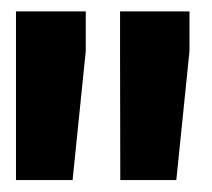

<svg xmlns="http://www.w3.org/2000/svg" viewBox="-20 -770 362 328"><path d="M126.5 -682.6 104 -462.4H7.3V-675.3V-750.5H126.5ZM303.7 -682.6 281.2 -462.4H185.5L185.1 -679.7V-750.5H303.7Z"/></svg>

Font: Heebo Black
Style: Regular
Weight: 900
Designer: Oded Ezer
Foundry: Ezer Type House
Version: Version 3.100